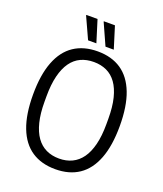

<svg xmlns="http://www.w3.org/2000/svg" viewBox="-158 -973 925 1088"><g transform="rotate(20 304.5 -429.0)"><path d="M305 12Q221 12 162.5 -27Q104 -66 73.5 -145Q43 -224 43 -343Q43 -462 73.5 -541Q104 -620 162.5 -659Q221 -698 305 -698Q389 -698 447 -659Q505 -620 535.5 -541Q566 -462 566 -343Q566 -224 535.5 -145Q505 -66 447 -27Q389 12 305 12ZM305 -52Q348 -52 382.5 -68.5Q417 -85 441 -118.5Q465 -152 478 -204Q491 -256 491 -327V-359Q491 -431 478 -483Q465 -535 441 -568.5Q417 -602 382.5 -618Q348 -634 305 -634Q261 -634 226.5 -618Q192 -602 168 -568.5Q144 -535 131 -483Q118 -431 118 -359V-327Q118 -256 131 -204Q144 -152 168 -118.5Q192 -85 226.5 -68.5Q261 -52 305 -52ZM336 -738 278 -867V-870H345L386 -738ZM231 -738 172 -867 173 -870H240L281 -738Z"/></g></svg>

Font: Archivo Condensed Light
Style: Regular
Weight: 300
Width: 3
Designer: Hector Gatti
Foundry: Omnibus-Type
Version: Version 2.001